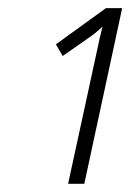

<svg xmlns="http://www.w3.org/2000/svg" viewBox="-20 -864 318 468"><path d="M146 -416 219.7 -755.4Q222.2 -768.6 224.9 -778.8Q227.5 -789.1 230 -799.3Q210.9 -781.2 195.8 -771.5L132.8 -727.5L116.2 -755.9L238.3 -844.2H277.8L185.5 -416Z"/></svg>

Font: Open Sans Condensed Light
Style: Italic
Weight: 300
Width: 3
Italic angle: -12°
Designer: Monotype Design Team
Foundry: Monotype Imaging Inc.
Version: Version 3.000; ttfautohint (v1.8.4)